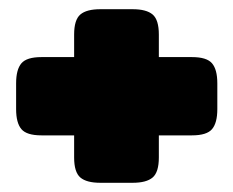

<svg xmlns="http://www.w3.org/2000/svg" viewBox="-20 -515 507 417"><path d="M141 -173V-221H70Q38 -221 26.5 -234.5Q15 -248 15 -278V-334Q15 -364 26.5 -377.5Q38 -391 70 -391H141V-440Q141 -472 154.5 -483.5Q168 -495 198 -495H268Q298 -495 311.5 -483.5Q325 -472 325 -440V-391H397Q429 -391 440.5 -377.5Q452 -364 452 -334V-278Q452 -248 440.5 -234.5Q429 -221 397 -221H325V-173Q325 -141 311.5 -129.5Q298 -118 268 -118H198Q168 -118 154.5 -129.5Q141 -141 141 -173Z"/></svg>

Font: Mitr
Style: Bold
Weight: 700
Designer: Thanarat Vachiruckul
Foundry: Cadson Demak
Version: Version 1.002